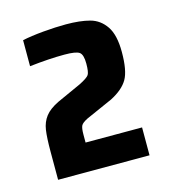

<svg xmlns="http://www.w3.org/2000/svg" viewBox="-69 -862 440 499"><g transform="rotate(-15 151.0 -612.5)"><path d="M82 -616 146 -645Q168 -656 172.5 -663Q177 -670 177 -693Q177 -717 168 -723.5Q159 -730 128 -730Q87 -730 34 -724V-794Q57 -799 90.5 -802Q124 -805 152 -805Q190 -805 216 -798Q242 -791 258 -767.5Q274 -744 274 -698Q274 -648 261 -625.5Q248 -603 215 -586L143 -554Q129 -547 125.5 -540.5Q122 -534 122 -516V-495H274V-420H28V-496Q28 -533 31 -553.5Q34 -574 45.5 -589Q57 -604 82 -616Z"/></g></svg>

Font: Saira Semi Condensed
Style: Bold
Weight: 700
Width: 4
Designer: Hector Gatti with collaboration of the Omnibus-Type team
Foundry: Omnibus-Type
Version: Version 1.001; ttfautohint (v1.8)